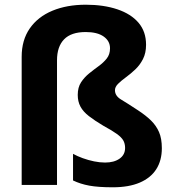

<svg xmlns="http://www.w3.org/2000/svg" viewBox="-20 -785 741 815"><path d="M600 -595Q600 -560 587 -534.5Q574 -509 554.5 -490.5Q535 -472 514.5 -457Q494 -442 481 -429Q468 -416 468 -402Q468 -378 494 -362.5Q520 -347 567 -316Q599 -295 621 -273.5Q643 -252 655 -224.5Q667 -197 667 -156Q667 -104 643.5 -67Q620 -30 573.5 -10Q527 10 459 10Q397 10 359 3Q321 -4 290 -19V-132Q308 -122 331.5 -113.5Q355 -105 379.5 -100Q404 -95 426 -95Q464 -95 487.5 -111.5Q511 -128 511 -157Q511 -175 503.5 -188.5Q496 -202 476 -216.5Q456 -231 419 -251Q382 -273 357.5 -292Q333 -311 321.5 -332.5Q310 -354 310 -382Q310 -414 324 -435.5Q338 -457 358.5 -473.5Q379 -490 399 -504.5Q419 -519 433 -536.5Q447 -554 447 -580Q447 -611 420 -630Q393 -649 344 -649Q282 -649 252 -618Q222 -587 222 -529V0H72V-544Q72 -615 106.5 -664.5Q141 -714 202.5 -739.5Q264 -765 344 -765Q420 -765 478 -745.5Q536 -726 568 -688.5Q600 -651 600 -595Z"/></svg>

Font: Noto Sans Hebrew Thin
Style: Bold
Weight: 700
Version: Version 3.001